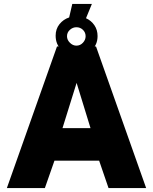

<svg xmlns="http://www.w3.org/2000/svg" viewBox="-20 -960 781 980"><path d="M449 -940 419 -867Q445.5 -855 461.8 -831.2Q478 -807.5 478 -776Q478 -731 446.8 -703.5Q415.5 -676 371 -676Q326 -676 295 -704.2Q264 -732.5 264 -778Q264 -812 283.5 -836.5Q303 -861 333 -871L349 -940ZM370 -727Q389.5 -727 403.2 -741.8Q417 -756.5 417 -775Q417 -794.5 403.2 -807.8Q389.5 -821 370 -821Q351.5 -821 336.8 -807.8Q322 -794.5 322 -775Q322 -756.5 336.8 -741.8Q351.5 -727 370 -727ZM15 0 271 -723H470L726 0H534L486 -140H258L209 0ZM299 -306H442L371 -537Z"/></svg>

Font: Public Sans Thin Black
Style: Regular
Weight: 900
Version: Version 2.001